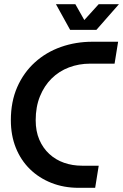

<svg xmlns="http://www.w3.org/2000/svg" viewBox="-20 -900 590 920"><path d="M357 0Q286 0 226.5 -23.5Q167 -47 123.5 -89.5Q80 -132 56 -191.5Q32 -251 32 -324Q32 -413 62.5 -482.5Q93 -552 147 -601Q201 -650 272 -675Q343 -700 423 -700H546L529 -595H412Q358 -595 310.5 -577Q263 -559 227.5 -524Q192 -489 171.5 -438.5Q151 -388 151 -324Q151 -271 168.5 -230.5Q186 -190 216.5 -162Q247 -134 287 -120Q327 -106 373 -106H453L436 0ZM316 -757 248 -880H341L384 -804L453 -880H550L442 -757Z"/></svg>

Font: MuseoModerno Medium
Style: Italic
Weight: 500
Italic angle: -9°
Designer: Pablo Cosgaya, Héctor Gatti, Marcela Romero, and the Authors of The MuseoModerno Project.
Foundry: Omnibus-Type Team
Version: Version 1.003